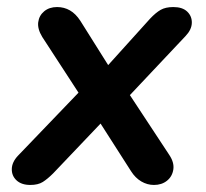

<svg xmlns="http://www.w3.org/2000/svg" viewBox="-20 -517 586 545"><path d="M66 8Q41 8 27 -5Q13 -18 13.5 -37.5Q14 -57 31 -75L224 -276L223 -223L100 -412Q86 -435 88.5 -454Q91 -473 105.5 -485Q120 -497 142 -497Q162 -497 178.5 -487.5Q195 -478 208 -458L301 -310H267L406 -464Q422 -481 436 -489Q450 -497 472 -497Q498 -497 511.5 -484Q525 -471 524.5 -452Q524 -433 507 -415L327 -224V-280L460 -78Q475 -56 472 -36Q469 -16 454 -4Q439 8 417 8Q398 8 381 -2Q364 -12 352 -31L249 -192L289 -191L131 -25Q115 -9 101.5 -0.5Q88 8 66 8Z"/></svg>

Font: Nunito ExtraLight
Style: Bold Italic
Weight: 700
Italic angle: -9°
Version: Version 3.602